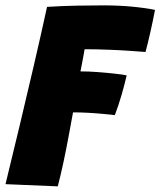

<svg xmlns="http://www.w3.org/2000/svg" viewBox="-20 -676 584 698"><path d="M190 1.5 0 -6.5Q26.5 -114.5 52.2 -222.5Q78 -330.5 103 -438Q128 -545.5 151 -651Q206 -654.5 260 -655.5Q314 -656.5 362 -656.5Q420.5 -656 466.8 -651.2Q513 -646.5 543.5 -640Q536 -600.5 526.5 -558.5Q517 -516.5 509 -487Q490.5 -488.5 455 -491Q419.5 -493.5 375.5 -495.2Q331.5 -497 287.5 -497Q286 -487.5 283.5 -473.5Q281 -459.5 278 -444.5Q275 -429.5 272.5 -416.5Q301.5 -416.5 335 -414Q368.5 -411.5 397.5 -408.2Q426.5 -405 440.5 -402Q433 -369 422.2 -331.8Q411.5 -294.5 397.5 -257.5Q378.5 -259.5 353 -262Q327.5 -264.5 299.8 -266Q272 -267.5 245.5 -267.5Q238 -226.5 229.2 -179.2Q220.5 -132 210.5 -85.2Q200.5 -38.5 190 1.5Z"/></svg>

Font: Grandstander Thin ExtraBold
Style: Italic
Weight: 800
Italic angle: -15°
Version: Version 1.200